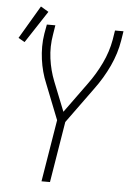

<svg xmlns="http://www.w3.org/2000/svg" viewBox="-56 -859 613 901"><g transform="rotate(5 250.0 -408.5)"><path d="M174 0 222 -292 156 -459Q145 -485 137.5 -513Q130 -541 126 -570.5Q122 -600 122 -630Q122 -660 127 -691L135 -735H175L168 -691Q158 -634 165.5 -578Q173 -522 193 -472L248 -334L351 -476Q387 -525 413 -579.5Q439 -634 449 -691L456 -735H496L489 -691Q479 -629 451 -569Q423 -509 383 -455L261 -287L214 0ZM38 -644 8 -661 100 -817 137 -795Z"/></g></svg>

Font: Iosevka Curly XLtObl
Style: Regular
Weight: 200
Italic angle: -9°
Monospace: yes
Designer: Belleve Invis
Foundry: Belleve Invis
Version: Version 11.1.0; ttfautohint (v1.8.3)